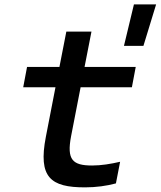

<svg xmlns="http://www.w3.org/2000/svg" viewBox="-20 -816 710 848"><path d="M356.5 11.5C404 11.5 451.5 5 492 -6L510.5 -101.5C469.5 -92 427.5 -85 387 -85C300.5 -85 274 -110 294 -214.5L336 -430.5H562.5L579.5 -520.5H353.5L384 -676.5H273L242.5 -520.5H99.5L82.5 -430.5H225L182.5 -211.5C148 -33 202.5 12 356.5 11.5ZM527.5 -613.5H613.5L669.5 -796.5H571.5Z"/></svg>

Font: Monaspace Neon Medium
Style: Italic
Weight: 500
Italic angle: -11°
Designer: Riley Cran & the Lettermatic Team
Foundry: Lettermatic
Version: Version 1.200 (Monaspace Neon)